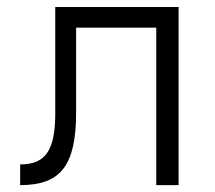

<svg xmlns="http://www.w3.org/2000/svg" viewBox="-20 -538 626 558"><path d="M38.6 0C157.2 0 201.2 -57.6 201.2 -211.9V-457.5H434.1V0H499V-517.6H140.6V-208.5C140.6 -101.1 112.3 -60.1 38.6 -60.1Z"/></svg>

Font: Cascadia Code Light
Style: Regular
Weight: 300
Monospace: yes
Designer: Aaron Bell
Foundry: Saja Typeworks
Version: Version 2404.023